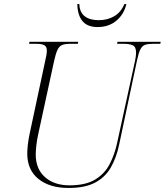

<svg xmlns="http://www.w3.org/2000/svg" viewBox="-20 -921 816 951"><path d="M320 10Q226 10 170.5 -34.5Q115 -79 115 -161Q115 -177 118 -205Q121 -233 128 -264L204 -620Q212 -652 212 -670Q212 -690 199.5 -697Q187 -704 161 -704H124L126 -714H367L366 -704H327Q303 -704 288.5 -698.5Q274 -693 265 -674.5Q256 -656 248 -619L171 -264Q163 -229 160 -201Q157 -173 157 -156Q157 -84 203 -43.5Q249 -3 324 -3Q404 -3 451 -31.5Q498 -60 522.5 -107Q547 -154 559 -208L649 -620Q654 -645 654 -660Q654 -689 637.5 -696.5Q621 -704 593 -704H560L562 -714H776L774 -704H738Q713 -704 698.5 -699Q684 -694 675 -676Q666 -658 658 -619L570 -204Q556 -138 528 -90Q500 -42 450 -16Q400 10 320 10ZM463 -787Q413 -787 388.5 -816.5Q364 -846 363 -901H373Q374 -861 399 -841Q424 -821 469 -821Q512 -821 545.5 -840.5Q579 -860 596 -901H606Q594 -850 556.5 -818.5Q519 -787 463 -787Z"/></svg>

Font: Noto Serif Display ExtraLight
Style: Italic
Weight: 200
Italic angle: -12°
Designer: Monotype Design Team
Foundry: Monotype Imaging Inc.
Version: Version 2.009